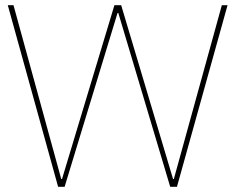

<svg xmlns="http://www.w3.org/2000/svg" viewBox="-20 -720 908 740"><path d="M204 0 10 -700H32L216 -30H219L421 -700H447L647 -30H650L835 -700H857L662 0H636L436 -670H433L229 0Z"/></svg>

Font: DM Sans 36pt Thin
Style: Regular
Weight: 250
Designer: Colophon Foundry, Jonny Pinhorn
Foundry: Colophon Foundry
Version: Version 4.004;gftools[0.9.30]